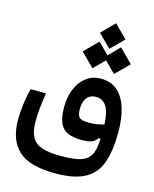

<svg xmlns="http://www.w3.org/2000/svg" viewBox="-129 -751 843 1053"><g transform="rotate(15 293.0 -225.0)"><path d="M286.1 216.3Q140.1 216.3 77.4 157.7Q14.6 99.1 14.6 -14.6Q14.6 -61 21 -107.7Q27.3 -154.3 38.1 -194.8H125Q117.7 -144 113.8 -106.2Q109.9 -68.4 109.9 -30.3Q109.9 25.4 127.4 57.4Q145 89.4 184.6 102.8Q224.1 116.2 289.6 116.2Q348.1 116.2 384.5 109.1Q420.9 102.1 441.4 84Q460.9 67.4 469 39.1Q477.1 10.7 479 -32.2L466.8 -31.7Q456.5 -13.2 436.3 -5.6Q416 2 378.4 2Q333 2 302.2 -10.7Q271.5 -23.4 256.1 -56.2Q240.7 -88.9 240.7 -147.9Q240.7 -205.6 259.8 -251.5Q278.8 -297.4 314 -324Q349.1 -350.6 397 -350.6Q454.6 -350.6 491.5 -317.9Q528.3 -285.2 546.1 -226.6Q564 -168 564 -90.3Q564 9.3 541.5 77.6Q519 146 459.2 181.2Q399.4 216.3 286.1 216.3ZM479.5 -112.3Q476.1 -184.6 454.8 -215.8Q433.6 -247.1 397 -247.1Q362.3 -247.1 344.5 -223.4Q326.7 -199.7 326.7 -161.1Q326.7 -126.5 338.6 -113.3Q350.6 -100.1 394.5 -100.1Q435.5 -100.1 479.5 -112.3ZM458 -393.6 397 -454.6 335.9 -393.6 260.3 -468.8 335.9 -544.9 397 -483.4 458 -544.9 533.7 -468.8ZM397.5 -520.5 325.2 -592.8 397.5 -665.5 469.7 -592.8Z"/></g></svg>

Font: Cascadia Mono PL
Style: Regular
Weight: 400
Monospace: yes
Designer: Aaron Bell
Foundry: Saja Typeworks
Version: Version 2404.023; ttfautohint (v1.8.4)